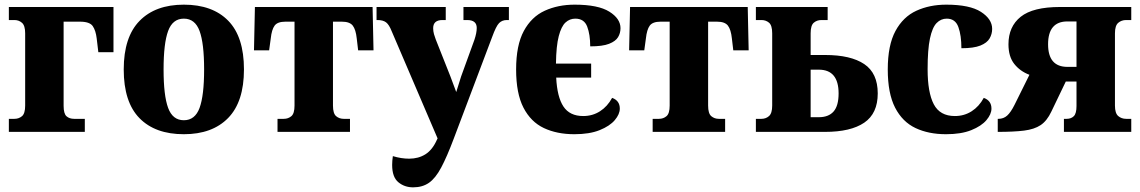

<svg xmlns="http://www.w3.org/2000/svg" viewBox="-20 -566 4894 824"><path d="M18 0V-56H42Q61 -56 74.5 -67.5Q88 -79 88 -113V-423Q88 -456 74.5 -468Q61 -480 42 -480H18V-536H467V-342H402L395 -401Q391 -435 378 -454Q365 -473 323 -473H253V-112Q253 -78 265.5 -67Q278 -56 298 -56H344V0Z M769 10Q646 10 578.5 -59Q511 -128 511 -268Q511 -407 579 -476.5Q647 -546 769 -546Q892 -546 959.5 -477Q1027 -408 1027 -268Q1027 -129 959 -59.5Q891 10 769 10ZM769 -50Q817 -50 836.5 -103Q856 -156 856 -268Q856 -380 836.5 -433Q817 -486 769 -486Q721 -486 701.5 -433Q682 -380 682 -268Q682 -156 701.5 -103Q721 -50 769 -50Z M1171 0V-56H1198Q1217 -56 1230.5 -67.5Q1244 -79 1244 -113V-473H1205Q1171 -473 1158.5 -456Q1146 -439 1142 -401L1135 -350H1070L1074 -536H1579L1583 -350H1517L1511 -401Q1507 -439 1494 -456Q1481 -473 1447 -473H1409V-113Q1409 -79 1422.5 -67.5Q1436 -56 1455 -56H1482V0Z M1753 238Q1716 238 1689.5 216Q1663 194 1663 142Q1663 124 1666 104Q1702 115 1736 115Q1776 115 1806 96Q1836 77 1855 34L1858 28L1661 -432Q1650 -460 1637 -470Q1624 -480 1600 -480H1596V-536H1893V-480H1879Q1839 -480 1839 -445Q1839 -432 1842.5 -419.5Q1846 -407 1850 -397L1913 -238Q1925 -207 1938 -171Q1949 -208 1959 -238L2016 -395Q2026 -425 2026 -446Q2026 -480 1985 -480H1969V-536H2164V-480H2155Q2135 -480 2122 -467Q2109 -454 2092 -407L1927 30Q1898 107 1873.5 153Q1849 199 1821 218.5Q1793 238 1753 238Z M2445 10Q2370 10 2314 -16.5Q2258 -43 2226.5 -104Q2195 -165 2195 -268Q2195 -372 2228 -433Q2261 -494 2318 -520Q2375 -546 2446 -546Q2547 -546 2595 -516Q2643 -486 2643 -445Q2643 -424 2632.5 -406.5Q2622 -389 2594 -378Q2566 -367 2513 -367Q2513 -418 2500 -452Q2487 -486 2449 -486Q2425 -486 2407 -469.5Q2389 -453 2378 -411Q2367 -369 2366 -293H2517V-233H2367Q2371 -150 2398 -109Q2425 -68 2483 -68Q2523 -68 2555 -88.5Q2587 -109 2607 -146Q2640 -134 2640 -100Q2640 -76 2618.5 -50.5Q2597 -25 2553.5 -7.5Q2510 10 2445 10Z M2781 0V-56H2808Q2827 -56 2840.5 -67.5Q2854 -79 2854 -113V-473H2815Q2781 -473 2768.5 -456Q2756 -439 2752 -401L2745 -350H2680L2684 -536H3189L3193 -350H3127L3121 -401Q3117 -439 3104 -456Q3091 -473 3057 -473H3019V-113Q3019 -79 3032.5 -67.5Q3046 -56 3065 -56H3092V0Z M3224 0V-56H3248Q3267 -56 3280.5 -68Q3294 -80 3294 -113V-423Q3294 -457 3280.5 -468.5Q3267 -480 3248 -480H3224V-536H3532V-480H3505Q3486 -480 3472.5 -468.5Q3459 -457 3459 -423V-330H3521Q3631 -330 3689 -291Q3747 -252 3747 -165Q3747 -79 3689 -39.5Q3631 0 3521 0ZM3459 -63H3494Q3536 -63 3557.5 -87.5Q3579 -112 3579 -165Q3579 -267 3494 -267H3459Z M4040 10Q3965 10 3909 -16.5Q3853 -43 3821.5 -104Q3790 -165 3790 -268Q3790 -372 3823 -433Q3856 -494 3913 -520Q3970 -546 4041 -546Q4142 -546 4190 -515Q4238 -484 4238 -442Q4238 -420 4227 -401Q4216 -382 4187.5 -370.5Q4159 -359 4106 -359Q4106 -414 4093 -450Q4080 -486 4043 -486Q4018 -486 3999.5 -467Q3981 -448 3971 -400.5Q3961 -353 3961 -269Q3961 -169 3987.5 -118.5Q4014 -68 4078 -68Q4118 -68 4150 -88.5Q4182 -109 4202 -146Q4235 -134 4235 -100Q4235 -76 4213.5 -50.5Q4192 -25 4148.5 -7.5Q4105 10 4040 10Z M4262 0V-56H4265Q4287 -56 4302.5 -70Q4318 -84 4334 -116L4398 -245Q4358 -260 4333 -291.5Q4308 -323 4308 -376Q4308 -452 4360.5 -494Q4413 -536 4529 -536H4835V-480H4813Q4793 -480 4779 -468Q4765 -456 4765 -423V-113Q4765 -80 4779 -68Q4793 -56 4813 -56H4835V0H4546V-56H4558Q4577 -56 4588.5 -67.5Q4600 -79 4600 -111V-216H4554L4492 -87Q4473 -47 4446 -29Q4419 -11 4375 -5.5Q4331 0 4262 0ZM4561 -279H4600V-474H4561Q4478 -474 4478 -376Q4478 -279 4561 -279Z"/></svg>

Font: Noto Serif SemiCondensed ExtraBold
Style: Regular
Weight: 800
Width: 4
Designer: Monotype Design Team
Foundry: Monotype Imaging Inc.
Version: Version 2.015